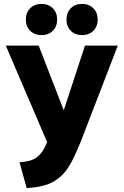

<svg xmlns="http://www.w3.org/2000/svg" viewBox="-20 -736 640 994"><path d="M81.1 104Q139.2 101.1 169.2 79.1Q199.2 57.1 216.8 16.1L224.1 0L9.8 -500H180.2L310.1 -165L419.9 -500H589.8L397 0L375 50.8Q353.5 100.6 332 133.1Q310.5 165.5 280.5 188.7Q250.5 211.9 211.7 223.1Q172.9 234.4 118.2 237.8ZM275.9 -634.8Q275.9 -599.1 253.4 -576.7Q231 -554.2 194.8 -554.2Q158.7 -554.2 136.2 -576.7Q113.8 -599.1 113.8 -634.8Q113.8 -670.9 136.5 -693.4Q159.2 -715.8 194.8 -715.8Q230.5 -715.8 253.2 -693.4Q275.9 -670.9 275.9 -634.8ZM485.8 -634.8Q485.8 -599.1 463.4 -576.7Q440.9 -554.2 404.8 -554.2Q369.1 -554.2 346.7 -576.4Q324.2 -598.6 324.2 -634.8Q324.2 -670.9 346.7 -693.4Q369.1 -715.8 404.8 -715.8Q440.4 -715.8 463.1 -693.4Q485.8 -670.9 485.8 -634.8Z"/></svg>

Font: Gully
Style: Bold
Weight: 700
Designer: jaikishan Patel
Foundry: MagicType
Version: Version 1.000;Glyphs 3.2 (3242)